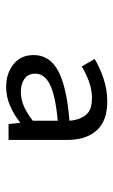

<svg xmlns="http://www.w3.org/2000/svg" viewBox="111 -876 377 640"><g transform="rotate(90 300.0 -555.5)"><path d="M269 -387Q224 -387 193.5 -411.5Q163 -436 163 -479Q163 -532 216 -560.5Q269 -589 382 -598Q380 -629 364 -651Q348 -673 307 -673Q278 -673 251 -663Q224 -653 201 -639L176 -682Q202 -698 239.5 -711Q277 -724 318 -724Q383 -724 414.5 -688.5Q446 -653 446 -590V-395H393L389 -433H387Q362 -413 332 -400Q302 -387 269 -387ZM285 -436Q311 -436 334.5 -446.5Q358 -457 382 -476V-559Q296 -551 260.5 -532.5Q225 -514 225 -485Q225 -459 243 -447.5Q261 -436 285 -436Z"/></g></svg>

Font: Source Code Pro
Style: Regular
Weight: 400
Monospace: yes
Designer: Paul D. Hunt, Teo Tuominen
Foundry: Adobe Systems Incorporated
Version: Version 2.030;PS 1.000;hotconv 16.6.51;makeotf.lib2.5.65220